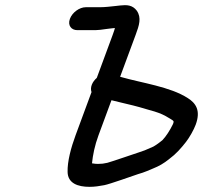

<svg xmlns="http://www.w3.org/2000/svg" viewBox="-20 -685 788 745"><path d="M412.5 -296.1 447.4 -287.6C488.1 -277.7 504.9 -274.5 550.1 -260.8C598.4 -247.5 609.2 -243.4 639.9 -224.6C655.4 -215.1 655.3 -215.4 651.5 -204.2C640 -180.1 623.6 -154.6 610.1 -141C595.1 -128.8 577.3 -115.9 566.8 -112.4C565.8 -112.1 564.1 -111.4 562.9 -110.9C546.8 -103.4 537.3 -99.6 518 -93.5C503.9 -88.8 406.1 -55.4 396.6 -53.3C383.5 -50.2 373.6 -49 360.1 -49C349.6 -49 349.6 -49.7 337 -51.3C340.1 -83 347.7 -121 362.2 -160ZM280 -568H335C345.3 -568 357.3 -567.7 369 -569.3L391.1 -572.3C395.8 -572.9 401.1 -573.6 406.3 -574.2L422.5 -576C423.4 -576 422.8 -576 425.8 -576.1C425.6 -573.9 422.7 -564.5 417 -549L355.6 -382.9C338.3 -367.7 328.6 -346.6 335.1 -327.6L273.2 -160C255.5 -112.2 241.1 -58.1 242.3 -17.9C243 26.3 282.2 40 327.2 40C347.3 40 365.5 37.1 384.5 33.5C406 29.5 498.1 -3.7 515.4 -9.3C527.1 -12.6 540.3 -17 551.2 -21.6L574.4 -31.4C596 -40 615.3 -50.6 636.8 -68.2C663.4 -87.8 681.8 -109 701.8 -134.4C715 -151.3 732 -181.2 739.3 -201C760.1 -257.3 739 -285 709 -304.2C639.9 -348.9 530.8 -362.6 446.1 -387.1L506.4 -550C519.9 -586.5 529.8 -615.8 510.9 -643.4C493.9 -666.2 471.4 -666.5 446.6 -663.8L428.9 -661.8C409.4 -659.8 388.3 -657 368 -657H313C288.2 -657 260.5 -636.8 251.3 -612C241.7 -586 257 -568 280 -568Z"/></svg>

Font: Just Breathe
Style: BdObl7
Weight: 400
Foundry: Cannot Into Space Fonts
Version: Version 0.72